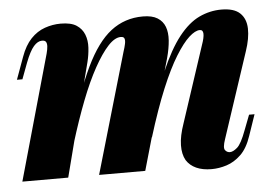

<svg xmlns="http://www.w3.org/2000/svg" viewBox="-44 -591 959 663"><g transform="rotate(-5 435.5 -259.0)"><path d="M168 0H9L131 -433Q135 -448 135.5 -458Q136 -468 132.5 -473.5Q129 -479 119 -479Q104 -479 90 -463Q76 -447 61 -408L40 -352H21L49 -429Q63 -468 84.5 -490.5Q106 -513 133 -522.5Q160 -532 188 -532Q224 -532 243 -519.5Q262 -507 270 -486.5Q278 -466 276.5 -441Q275 -416 269 -392ZM396 -416Q401 -431 403.5 -443Q406 -455 403.5 -461.5Q401 -468 391 -468Q370 -468 346.5 -442.5Q323 -417 297.5 -371Q272 -325 247 -260.5Q222 -196 198 -118L194 -156Q235 -293 274.5 -375.5Q314 -458 362 -495Q410 -532 473 -532Q505 -532 523.5 -520.5Q542 -509 549.5 -489Q557 -469 555 -441.5Q553 -414 544 -381L435 0H275ZM668 -416Q677 -441 676.5 -454.5Q676 -468 665 -468Q649 -468 627.5 -448.5Q606 -429 580 -387Q554 -345 526 -277.5Q498 -210 468 -113L464 -142Q498 -260 530.5 -335.5Q563 -411 597 -454Q631 -497 668 -514.5Q705 -532 745 -532Q789 -532 809.5 -512.5Q830 -493 831 -459Q832 -425 817 -381L719 -85Q709 -56 715.5 -47.5Q722 -39 732 -39Q743 -39 757.5 -51.5Q772 -64 789 -110L809 -162H828L803 -89Q789 -47 766 -25Q743 -3 716.5 5.5Q690 14 664 14Q633 14 611 4Q589 -6 577 -25Q565 -46 565.5 -77.5Q566 -109 581 -152Z"/></g></svg>

Font: Playfair Display ExtraBold
Style: Italic
Weight: 800
Italic angle: -14°
Designer: Claus Eggers Sørensen
Foundry: Claus Eggers Sørensen
Version: Version 1.203